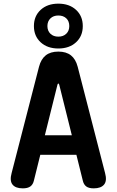

<svg xmlns="http://www.w3.org/2000/svg" viewBox="-20 -1023 640 1053"><path d="M226 -281H374L305 -558Q303 -565 300 -565Q297 -565 295 -558ZM434 -33 399 -174H201L166 -33Q161 -11 146.5 -0.5Q132 10 105 10Q65 10 48.5 -11Q32 -32 44 -75L194 -657Q205 -699 231 -719.5Q257 -740 300 -740Q343 -740 369 -719.5Q395 -699 406 -657L556 -75Q568 -32 551 -11Q534 10 494 10Q467 10 453 -0.5Q439 -11 434 -33ZM300 -757Q240 -757 203 -791Q166 -825 166 -880Q166 -935 203 -969Q240 -1003 300 -1003Q360 -1003 397 -969Q434 -935 434 -880Q434 -825 397 -791Q360 -757 300 -757ZM300 -822Q327 -822 343.5 -838Q360 -854 360 -880Q360 -907 343.5 -922.5Q327 -938 300 -938Q273 -938 256.5 -922Q240 -906 240 -880Q240 -854 256.5 -838Q273 -822 300 -822Z"/></svg>

Font: Maple Mono Normal NL
Style: Bold
Weight: 700
Monospace: yes
Designer: subframe7536
Version: Version 7.000